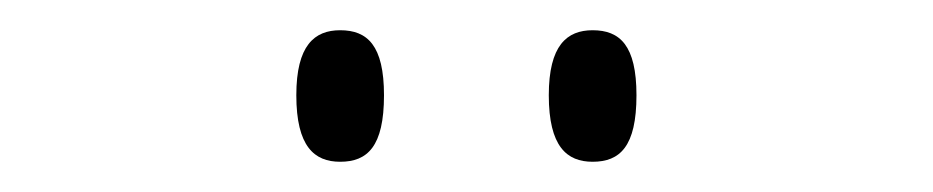

<svg xmlns="http://www.w3.org/2000/svg" viewBox="-20 -759 617 127"><path d="M372 -652C390 -652 401 -662 401 -696C401 -729 390 -739 372 -739C355 -739 343 -729 343 -696C343 -662 355 -652 372 -652ZM205 -652C223 -652 234 -662 234 -696C234 -729 223 -739 205 -739C188 -739 176 -729 176 -696C176 -662 188 -652 205 -652Z"/></svg>

Font: Noto Serif Telugu ExtraLight
Style: Regular
Weight: 200
Designer: Jelle Bosma - Monotype Design Team
Foundry: Monotype Imaging Inc.
Version: Version 2.005